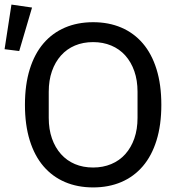

<svg xmlns="http://www.w3.org/2000/svg" viewBox="-42 -807 781 839"><path d="M365 12Q297 12 242 -11.5Q187 -35 148 -80.5Q109 -126 88 -193.5Q67 -261 67 -349Q67 -437 88 -504.5Q109 -572 148 -617.5Q187 -663 242 -686.5Q297 -710 365 -710Q433 -710 488 -686.5Q543 -663 582 -617.5Q621 -572 642 -504.5Q663 -437 663 -349Q663 -261 642 -193.5Q621 -126 582 -80.5Q543 -35 488 -11.5Q433 12 365 12ZM365 -75Q408 -75 444 -90Q480 -105 505.5 -133.5Q531 -162 545 -202Q559 -242 559 -292V-406Q559 -456 545 -496Q531 -536 505.5 -564.5Q480 -593 444 -608Q408 -623 365 -623Q321 -623 285.5 -608Q250 -593 224.5 -564.5Q199 -536 185 -496Q171 -456 171 -406V-292Q171 -242 185 -202Q199 -162 224.5 -133.5Q250 -105 285.5 -90Q321 -75 365 -75ZM42 -584 -22 -592 8 -787 98 -774Z"/></svg>

Font: IBM Plex Sans Text
Style: Regular
Weight: 450
Designer: Mike Abbink, Paul van der Laan, Pieter van Rosmalen
Foundry: Bold Monday
Version: Version 3.005